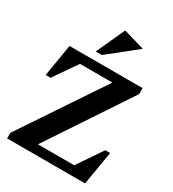

<svg xmlns="http://www.w3.org/2000/svg" viewBox="-200 -948 950 1056"><g transform="rotate(30 275.0 -419.5)"><path d="M13.9 0V-35.7L361.8 -555.4H156L54 -408.3H23.1L57.1 -612H521V-574.3L177 -56.6H407.4L514 -213.7H544.9L508.9 0ZM196.8 -657.9 279.8 -839 414 -799.9 236 -657.9Z"/></g></svg>

Font: Ancizar Serif Light
Style: Regular
Weight: 300
Designer: Cesar Puertas, Viviana Monsalve, Julian Moncada, Julian Prieto, Jose Castro, Felipe Aragon, Mariel Hernandez, Sara Alarc
Version: Version 8.100